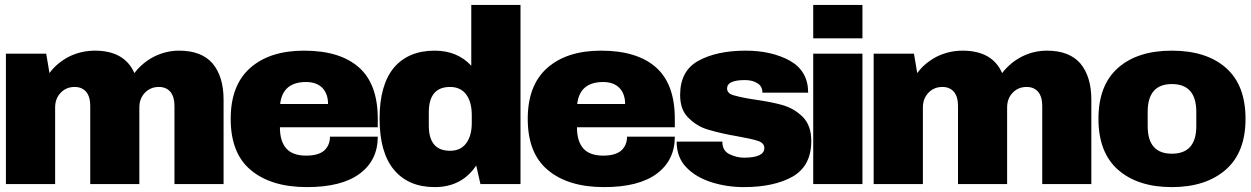

<svg xmlns="http://www.w3.org/2000/svg" viewBox="-20 -745 5064 777"><path d="M705.1 -540Q794.9 -540 839.8 -488.8Q884.8 -435.5 884.8 -341.8V0H686V-317.9Q686 -352.5 669.9 -373Q652.8 -393.1 623 -393.1Q588.4 -393.1 565.9 -369.1Q543.9 -345.7 543.9 -310.1V0H345.2V-317.9Q345.2 -352.5 329.1 -373Q312 -393.1 282.2 -393.1Q247.6 -393.1 225.1 -369.1Q203.1 -345.7 203.1 -310.1V0H3.9V-527.8H167L180.2 -449.2Q210 -490.2 259.8 -516.1Q309.1 -540 363.8 -540Q483.9 -540 523.9 -449.2Q555.7 -491.2 604 -516.1Q651.9 -540 705.1 -540Z M1210.4 -540Q1356 -540 1432.6 -472.2Q1508.8 -404.8 1508.8 -264.2V-230H1112.8Q1112.8 -172.9 1138.7 -144Q1164.6 -115.2 1218.8 -115.2Q1268.6 -115.2 1292.5 -136.2Q1315.4 -157.7 1315.4 -191.9H1508.8Q1508.8 -96.2 1435.5 -42Q1362.3 12.2 1222.7 12.2Q1076.7 12.2 994.6 -57.1Q913.6 -124.5 913.6 -264.2Q913.6 -400.4 992.7 -470.2Q1071.8 -540 1210.4 -540ZM1218.8 -413.1Q1124 -413.1 1113.8 -324.2H1307.6Q1307.6 -364.7 1284.7 -389.2Q1260.7 -413.1 1218.8 -413.1Z M2086.4 0H1924.3L1907.2 -75.2Q1848.6 12.2 1739.3 12.2Q1632.8 12.2 1574.2 -58.1Q1516.1 -127.9 1516.1 -265.1Q1516.1 -401.4 1574.2 -471.2Q1632.8 -540 1739.3 -540Q1830.6 -540 1887.2 -479V-725.1H2086.4ZM1801.3 -393.1Q1715.3 -393.1 1715.3 -290V-236.8Q1715.3 -134.8 1801.3 -134.8Q1844.7 -134.8 1867.2 -166Q1889.2 -196.3 1889.2 -247.1V-279.8Q1889.2 -331.5 1867.2 -361.8Q1844.7 -393.1 1801.3 -393.1Z M2412.6 -540Q2558.1 -540 2634.8 -472.2Q2710.9 -404.8 2710.9 -264.2V-230H2314.9Q2314.9 -172.9 2340.8 -144Q2366.7 -115.2 2420.9 -115.2Q2470.7 -115.2 2494.6 -136.2Q2517.6 -157.7 2517.6 -191.9H2710.9Q2710.9 -96.2 2637.7 -42Q2564.5 12.2 2424.8 12.2Q2278.8 12.2 2196.8 -57.1Q2115.7 -124.5 2115.7 -264.2Q2115.7 -400.4 2194.8 -470.2Q2273.9 -540 2412.6 -540ZM2420.9 -413.1Q2326.2 -413.1 2315.9 -324.2H2509.8Q2509.8 -364.7 2486.8 -389.2Q2462.9 -413.1 2420.9 -413.1Z M2997.6 -540Q3102.5 -540 3177.2 -499Q3250.5 -457 3250.5 -370.1H3065.4Q3065.4 -399.4 3039.6 -411.1Q3022 -420.9 2994.1 -420.9Q2922.4 -420.9 2922.4 -387.2Q2922.4 -367.2 2947.3 -359.9Q2981 -350.1 3029.3 -342.8Q3104.5 -332 3146.5 -319.8Q3194.3 -306.2 3228.5 -272Q3263.2 -237.3 3263.2 -174.8Q3263.2 -74.2 3188.5 -30.8Q3112.8 12.2 2990.2 12.2Q2920.9 12.2 2858.4 -7.8Q2795.9 -27.8 2757.3 -67.9Q2718.3 -108.4 2718.3 -171.9H2903.3V-168Q2904.8 -133.8 2932.1 -121.1Q2961.4 -106.9 2990.2 -106.9Q3073.2 -106.9 3073.2 -146Q3073.2 -166 3047.4 -174.8Q3022.5 -183.1 2962.4 -193.8Q2900.9 -204.1 2846.2 -220.2Q2801.3 -232.9 2766.1 -268.1Q2732.4 -300.3 2732.4 -360.8Q2732.4 -458.5 2806.2 -499Q2880.9 -540 2997.6 -540Z M3470.2 -589.8H3271V-725.1H3470.2ZM3470.2 0H3271V-527.8H3470.2Z M4216.8 -540Q4306.6 -540 4351.6 -488.8Q4396.5 -435.5 4396.5 -341.8V0H4197.8V-317.9Q4197.8 -352.5 4181.6 -373Q4164.6 -393.1 4134.8 -393.1Q4100.1 -393.1 4077.6 -369.1Q4055.7 -345.7 4055.7 -310.1V0H3856.9V-317.9Q3856.9 -352.5 3840.8 -373Q3823.7 -393.1 3793.9 -393.1Q3759.3 -393.1 3736.8 -369.1Q3714.8 -345.7 3714.8 -310.1V0H3515.6V-527.8H3678.7L3691.9 -449.2Q3721.7 -490.2 3771.5 -516.1Q3820.8 -540 3875.5 -540Q3995.6 -540 4035.6 -449.2Q4067.4 -491.2 4115.7 -516.1Q4163.6 -540 4216.8 -540Z M4722.2 -540Q4862.3 -540 4941.4 -470.2Q5020.5 -400.4 5020.5 -264.2Q5020.5 -128.9 4941.4 -59.1Q4860.4 12.2 4722.2 12.2Q4584.5 12.2 4504.4 -58.1Q4425.3 -127.9 4425.3 -264.2Q4425.3 -400.4 4504.4 -470.2Q4583.5 -540 4722.2 -540ZM4722.2 -404.8Q4624.5 -404.8 4624.5 -292V-234.9Q4624.5 -123 4722.2 -123Q4821.3 -123 4821.3 -234.9V-292Q4821.3 -404.8 4722.2 -404.8Z"/></svg>

Font: Archivo-RBTV
Style: Regular
Weight: 500
Designer: Hector Gatti
Foundry: Hector Gatti
Version: ""